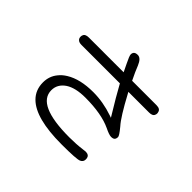

<svg xmlns="http://www.w3.org/2000/svg" viewBox="-172 -1040 1344 1344"><g transform="rotate(45 500.0 -368.0)"><path d="M572.3 -31.2Q250 -31.2 250 -175.8Q250 -235.4 304.7 -272.5Q358.4 -307.6 456.1 -307.6Q615.2 -307.6 710.9 -262.7Q756.8 -240.2 776.4 -240.2Q795.9 -240.2 804.2 -248.5Q812.5 -256.8 812.5 -274.4Q812.5 -280.3 803.2 -294.9Q793.9 -309.6 770.5 -337.9Q727.5 -384.8 645.5 -538.1Q645.5 -538.1 639.6 -548.8H844.7Q879.9 -548.8 886.7 -570.3Q889.6 -576.2 889.6 -583.5Q889.6 -590.8 887.7 -595.7Q882.8 -622.1 844.7 -622.1H603.5Q573.2 -683.6 556.6 -726.6Q535.2 -778.3 503.9 -778.3Q483.4 -778.3 474.6 -769.5Q465.8 -760.7 465.8 -746.1Q465.8 -731.4 491.2 -680.7L519.5 -622.1H175.8Q139.6 -622.1 132.8 -600.6Q129.9 -594.7 129.9 -585.9Q129.9 -569.3 139.6 -560.5Q150.4 -548.8 175.8 -548.8H555.7Q598.6 -469.7 681.6 -334L665 -339.8Q565.4 -374 467.8 -374Q338.9 -374 259.8 -325.2Q227.5 -305.7 207 -279.3Q169.9 -234.4 169.9 -172.9Q169.9 -98.6 218.8 -49.8Q310.5 42 568.4 42Q570.3 42 573.2 42Q713.9 42 740.2 31.2Q763.7 21.5 763.7 -3.9Q763.7 -32.2 743.2 -39.1Q736.3 -41 726.6 -42L700.2 -39.1Q639.6 -31.2 572.3 -31.2Z"/></g></svg>

Font: FakePearl
Style: Light
Weight: 350
Version: Version 1.2